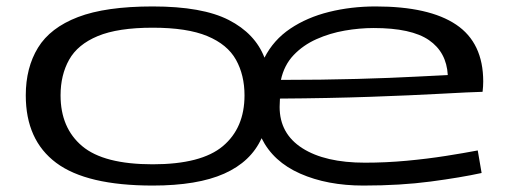

<svg xmlns="http://www.w3.org/2000/svg" viewBox="-20 -566 1578 596"><path d="M60 -270Q60 -356 98 -418Q136 -480 222 -513Q308 -546 454 -546Q608 -546 690 -504Q772 -462 801 -387Q829 -442 881 -477Q933 -512 1001.5 -529Q1070 -546 1146 -546Q1312 -546 1396 -489.5Q1480 -433 1480 -313Q1480 -306 1479.5 -297.5Q1479 -289 1478 -281Q1439 -280 1348.5 -275Q1258 -270 1130 -265.5Q1002 -261 849 -260Q849 -254 848.5 -247.5Q848 -241 848 -234Q848 -151 918.5 -106Q989 -61 1113 -61Q1178 -61 1242.5 -67Q1307 -73 1364 -82Q1421 -91 1463 -99L1475 -29Q1411 -15 1317 -2.5Q1223 10 1108 10Q996 10 912 -27Q828 -64 792 -137Q759 -64 676 -27Q593 10 454 10Q249 10 154.5 -60.5Q60 -131 60 -270ZM168 -270Q168 -169 235 -112.5Q302 -56 454 -56Q605 -56 672 -112.5Q739 -169 739 -270Q739 -333 712.5 -380.5Q686 -428 623.5 -454Q561 -480 454 -480Q346 -480 283.5 -454Q221 -428 194.5 -380.5Q168 -333 168 -270ZM852 -318Q980 -318 1088 -321Q1196 -324 1270 -328Q1344 -332 1370 -333Q1366 -404 1311.5 -441.5Q1257 -479 1140 -479Q1096 -479 1050 -471Q1004 -463 962.5 -444.5Q921 -426 891.5 -395Q862 -364 852 -318Z"/></svg>

Font: Georama ExtraExtended
Style: Regular
Weight: 400
Width: 8
Designer: Jean-Baptiste Levee
Foundry: Production Type
Version: Version 1.000